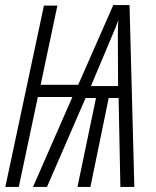

<svg xmlns="http://www.w3.org/2000/svg" viewBox="-20 -736 614 756"><path d="M423 -599Q436 -628 446 -657Q445 -643 444.5 -628Q444 -613 444 -595L445 -397H338ZM54 0 129 -354H265L110 0H165L317 -350H358L285 0H336L408 -350H447L454 0H509L490 -716H426L288 -402H140L206 -714H153L1 0Z"/></svg>

Font: Noto Sans Display Condensed Light
Style: Italic
Weight: 300
Width: 3
Designer: Monotype Design team
Foundry: Monotype Imaging Inc.
Version: 1.000